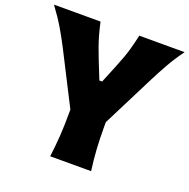

<svg xmlns="http://www.w3.org/2000/svg" viewBox="-141 -945 1065 1081"><g transform="rotate(20 392.0 -405.0)"><path d="M272.9 0Q281.2 -64.9 285.4 -125.7Q289.6 -186.5 289.6 -263.2V-286.1L129.9 -599.6Q103 -651.9 74.5 -700.2Q45.9 -748.5 1 -809.6H279.8Q290 -764.2 299.1 -732.2Q308.1 -700.2 318.4 -671.6Q328.6 -643.1 342.3 -607.9L387.2 -495.6H403.8L448.7 -605.5Q463.4 -641.6 473.9 -670.9Q484.4 -700.2 493.2 -732.4Q502 -764.6 512.2 -809.6H783.7Q744.6 -756.8 714.6 -703.6Q684.6 -650.4 659.2 -600.1L501.5 -287.6V-263.2Q501.5 -186.5 505.4 -125.7Q509.3 -64.9 518.1 0Z"/></g></svg>

Font: Pinar-DS4-FD ExtraBold
Style: Regular
Weight: 800
Designer: Amin Abedi
Version: Version 3.000